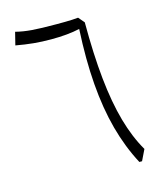

<svg xmlns="http://www.w3.org/2000/svg" viewBox="-112 -826 756 906"><g transform="rotate(-15 266.0 -372.5)"><path d="M377.4 -703.1 352.5 -732.4Q337.4 -731 322.3 -730.2Q307.1 -729.5 288.8 -729.2Q270.5 -729 246.1 -729Q170.9 -729 127.7 -732.4Q84.5 -735.8 48.3 -745.1L32.7 -682.6Q78.1 -674.3 118.7 -670.4Q159.2 -666.5 204.6 -666.5Q285.6 -666.5 343.8 -679.7Q335.9 -531.7 345.5 -410.2Q355 -288.6 382.3 -187.5Q409.7 -86.4 455.6 0H468.8L494.6 -53.2Q454.1 -122.6 428.2 -214.1Q402.3 -305.7 389.9 -426.3Q377.4 -546.9 377.4 -703.1Z"/></g></svg>

Font: Pinar VF
Style: Regular
Weight: 300
Designer: Amin Abedi
Version: Version 2.000